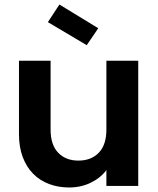

<svg xmlns="http://www.w3.org/2000/svg" viewBox="-20 -823 701 850"><path d="M592 0H451V-70Q425 -35 381.5 -14Q338 7 286 7Q238 7 197 -8.5Q156 -24 126.5 -54Q97 -84 80.5 -128Q64 -172 64 -229V-554H204V-249Q204 -182 237.5 -147Q271 -112 327 -112Q384 -112 417.5 -147Q451 -182 451 -249V-554H592ZM243 -803 415 -698 364 -623 192 -725Z"/></svg>

Font: Poppins SemiBold
Style: Regular
Weight: 600
Designer: Ninad Kale (Devanagari), Jonny Pinhorn (Latin)
Foundry: Indian Type Foundry
Version: Version 3.002 2017